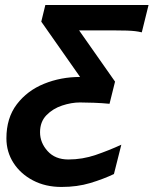

<svg xmlns="http://www.w3.org/2000/svg" viewBox="-20 -513 609 761"><path d="M159.7 -493.2H568.8L542 -384.8Q527.3 -388.2 514.9 -389.6Q502.4 -391.1 482.4 -391.8Q462.4 -392.6 424.3 -392.6H293.5L436 -189.5L414.1 -101.6Q385.7 -104.5 352.3 -105.7Q318.8 -106.9 296.9 -106.9Q263.2 -106.9 226.3 -94.7Q189.5 -82.5 164.1 -56.4Q138.7 -30.3 138.7 11.2Q138.7 52.7 168.7 85.9Q198.7 119.1 251 119.1Q306.6 119.1 359.4 101.1Q412.1 83 460.9 60.5L431.6 176.8Q389.6 196.8 337.9 212.4Q286.1 228 223.6 228Q160.2 228 110.8 202.1Q61.5 176.3 33.4 132.6Q5.4 88.9 5.4 35.2Q5.4 -45.4 46.6 -99.6Q87.9 -153.8 154.5 -180.9Q221.2 -208 297.4 -208L143.6 -427.2Z"/></svg>

Font: Andika
Style: Bold Italic
Weight: 700
Italic angle: -14°
Designer: Victor Gaultney, Annie Olsen, Julie Remington, Don Collingsworth, Eric Hays, Becca Hirsbrunner
Foundry: SIL International
Version: Version 6.101